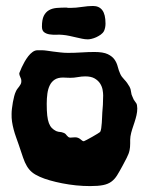

<svg xmlns="http://www.w3.org/2000/svg" viewBox="-20 -651 497 646"><path d="M440.9 -296.9Q440.9 -293.9 441.4 -291.5Q441.9 -289.1 441.9 -286.1Q441.9 -274.9 439.2 -263.2Q436.5 -251.5 432.6 -239.7Q428.7 -228 424.8 -216.1Q420.9 -204.1 418.9 -191.9Q418 -187 418 -180.9Q418 -174.8 418 -168.5Q418 -162.1 417.5 -156.2Q417 -150.4 416 -146Q413.6 -133.8 406.2 -119.6Q398.9 -105.5 392.1 -92.8Q381.8 -73.7 373.8 -60.8Q365.7 -47.9 354.7 -39.8Q343.8 -31.7 327.1 -28.3Q310.5 -24.9 283.2 -24.9Q259.8 -24.9 235.8 -27.3Q211.9 -29.8 189.5 -34.2Q167 -38.6 147.5 -44.2Q127.9 -49.8 113.8 -56.2Q97.2 -63.5 87.4 -71.8Q77.6 -80.1 70.6 -91.8Q63.5 -103.5 57.6 -120.8Q51.8 -138.2 43 -164.1Q38.6 -177.2 33.9 -189.9Q29.3 -202.6 25.9 -215.6Q22.5 -228.5 20.5 -241.5Q18.6 -254.4 19 -268.1Q19 -275.9 20.3 -286.4Q21.5 -296.9 23.4 -307.4Q25.4 -317.9 27.8 -327.4Q30.3 -336.9 33.2 -342.8Q35.6 -348.6 38.8 -352.5Q42 -356.4 44.9 -360.4Q47.9 -364.3 49.8 -368.2Q51.8 -372.1 51.8 -377.9Q51.8 -382.3 50.8 -385.5Q49.8 -388.7 48.3 -391.6Q46.9 -394.5 45.9 -397.7Q44.9 -400.9 44.9 -404.8Q44.9 -404.3 47.1 -410.2Q49.3 -416 53.2 -424.6Q57.1 -433.1 62.7 -443.1Q68.4 -453.1 75 -461.7Q81.5 -470.2 89.6 -476.1Q97.7 -481.9 106 -481.9H117.2H121.1Q127.9 -481.9 137.7 -480.5Q147.5 -479 158.9 -477.5Q170.4 -476.1 183.3 -474.6Q196.3 -473.1 209 -473.1Q231.4 -473.1 254.4 -474.6Q277.3 -476.1 297.9 -476.1Q327.1 -476.1 342.5 -468.8Q357.9 -461.4 365.5 -450.4Q373 -439.5 376.2 -426.5Q379.4 -413.6 384.8 -401.9Q388.7 -393.1 398.4 -383.1Q408.2 -373 416 -358.9Q419.9 -352.1 420.9 -342.3Q421.9 -332.5 425.8 -325.2Q429.7 -314.5 434.8 -308.8Q439.9 -303.2 440.9 -296.9ZM324.2 -272Q325.2 -281.7 326.2 -298.1Q327.1 -314.5 327.1 -330.1Q327.1 -337.9 325.2 -348.9Q323.2 -359.9 316.9 -369.9Q310.5 -379.9 298.6 -387Q286.6 -394 267.1 -394Q254.9 -394 241.9 -391.6Q229 -389.2 216.8 -389.2Q210.9 -389.2 204.6 -389.6Q198.2 -390.1 191.9 -390.1Q174.8 -390.1 164.1 -383.1Q153.3 -376 147.5 -364Q141.6 -352.1 139.4 -335.9Q137.2 -319.8 137.2 -301.8Q137.2 -278.3 138.9 -262.7Q140.6 -247.1 144.5 -236.8Q148.4 -226.6 154.3 -220.5Q160.2 -214.4 168.9 -210Q176.8 -207 181.6 -207Q186.5 -207 193.8 -204.1Q198.2 -202.6 200.7 -200Q203.1 -197.3 205.3 -194.6Q207.5 -191.9 210.2 -189.9Q212.9 -188 216.8 -188Q220.2 -188 224.4 -188.5Q228.5 -189 232.9 -189Q238.8 -189 243.2 -187Q247.6 -185.1 250.7 -182.4Q253.9 -179.7 256.6 -177.7Q259.3 -175.8 262.2 -175.8Q263.7 -176.3 272.2 -180.7Q280.8 -185.1 290.5 -190.7Q300.3 -196.3 308.3 -201.2Q316.4 -206.1 316.9 -207Q319.3 -210.9 320.6 -219.5Q321.8 -228 322.5 -237.8Q323.2 -247.6 323.5 -256.8Q323.7 -266.1 324.2 -272ZM330.1 -546.9Q326.2 -539.6 318.8 -534.4Q311.5 -529.3 303.5 -525.6Q295.4 -522 287.8 -520.3Q280.3 -518.6 275.9 -518.6Q266.1 -518.6 255.9 -520.8Q245.6 -522.9 235.1 -525.4Q224.6 -527.8 213.4 -530.3Q202.1 -532.7 190.9 -533.7Q181.6 -534.7 169.4 -534.2Q157.2 -533.7 146.5 -535.4Q135.7 -537.1 128.4 -542.7Q121.1 -548.3 121.1 -561.5Q121.1 -585 127.4 -597.7Q133.8 -610.4 144.8 -616.7Q155.8 -623 170.9 -624.3Q186 -625.5 204.1 -625.5Q207 -624.5 210.7 -624.5Q214.4 -624.5 218.3 -624.5Q234.9 -624.5 255.6 -627.7Q276.4 -630.9 293 -630.9Q313.5 -630.9 324.2 -616.7Q335 -602.5 335 -571.8Q335 -558.1 330.1 -546.9Z"/></svg>

Font: Freckle Face
Style: Regular
Weight: 400
Designer: Astigmatic (AOETI)
Foundry: Astigmatic (AOETI)
Version: Version 1.000